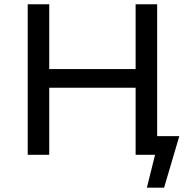

<svg xmlns="http://www.w3.org/2000/svg" viewBox="-20 -720 888 893"><path d="M108.9 0V-700.2H209V-398.9H610.8V-700.2H710.9V-86.9H814L743.2 152.8H663.1L701.2 0H610.8V-312H209V0Z"/></svg>

Font: Montserrat Medium
Style: Regular
Weight: 500
Designer: Julieta Ulanovsky
Foundry: Julieta Ulanovsky
Version: Version 7.200